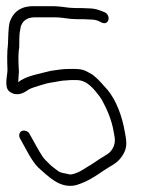

<svg xmlns="http://www.w3.org/2000/svg" viewBox="-27 -614 514 621"><path d="M143.1 -594H80.1C37.2 -594 14.3 -572.1 4.6 -543C-0.8 -522.4 0.1 -494.6 -1.3 -470C-4.5 -445.8 -3.9 -415.3 -2.8 -389C-2.4 -370.9 -15.2 -331.6 4.1 -317.5C27.1 -300.7 49.9 -312.7 65 -324C75.1 -330.3 94.5 -334.7 106.5 -339L127.5 -345L150.9 -349C162.5 -351 176.3 -354 189 -354C193.6 -354.7 198.5 -355 203.9 -355H220.9C255.5 -355 277.3 -324.8 294.5 -303L302.5 -291C318.8 -261 334.1 -227.3 340.9 -187L343.9 -169C347.8 -145.1 334.5 -124.3 319.8 -115C302.5 -104.6 286.1 -94.1 270.2 -83C249.8 -71.9 232 -55.7 204.7 -50H197.7C185.1 -53.4 171.2 -53.9 162 -60C153.3 -67.4 142.7 -73.6 134.3 -82C126.9 -90.4 116.1 -98.5 109.8 -109C98 -126.8 86.1 -149.9 74.7 -170L69 -180C66.9 -184.7 63.4 -188 58.4 -190C40.8 -197 30.5 -181.8 37.2 -167L42.9 -157C59.7 -127.3 73.9 -96.2 95.8 -73C126.9 -46.4 164.7 -2.6 218.5 -15C254.9 -25.9 280.6 -43.1 307.7 -62C329.1 -76.9 349.2 -83.5 364.6 -104.5C377.9 -122.7 384.9 -138.8 379.9 -169L377 -186C368.4 -237.7 348.6 -290.1 321.2 -323C305.6 -340.1 290.9 -358.4 273 -372L255.4 -382C243.6 -388.7 230.7 -391 214.9 -391H197.9C176.9 -391 157.7 -388.1 137.9 -385C100.8 -375.3 56.4 -368.8 32 -348C32.5 -361.3 33.5 -370.6 34.2 -383L33.2 -401C32.5 -418.7 31.9 -444.8 35.2 -461C35.8 -478.6 34.5 -500.8 38.1 -516L40.1 -528C46 -545.8 59.3 -558 86.1 -558H150.1C167.2 -558 185.1 -554.9 200.9 -553C206.2 -553 212.6 -552.7 220.1 -552H241.1C246.4 -552 253.8 -551.7 263.2 -551C282.9 -551 289.6 -547.4 301.9 -541C325.1 -530.3 332.9 -563.3 312.4 -574C295.6 -580.7 282 -587 258.2 -587C248.8 -587.7 241.1 -588 235.1 -588H216.1C208.6 -588.7 202.2 -589 196.9 -589C180.9 -591.2 160.9 -594 143.1 -594Z"/></svg>

Font: CiSf OpenHand
Style: OpObl
Weight: 400
Foundry: Cannot Into Space Fonts
Version: Version 0.7892